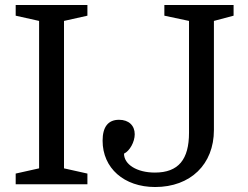

<svg xmlns="http://www.w3.org/2000/svg" viewBox="-20 -740 997 771"><path d="M331 -677V-720H43V-677L137 -656V-64L43 -43V0H331V-43L237 -64V-656ZM739 -207C739 -100 697 -47 602 -47C529 -47 478 -80 478 -123C501 -134 521 -170 521 -201C521 -236 497 -259 458 -259C414 -259 392 -230 392 -175C392 -65 478 11 603 11C745 11 839 -80 839 -218V-656L918 -677V-720H640V-677L739 -656Z"/></svg>

Font: Domine
Style: Regular
Weight: 400
Designer: Pablo Impallari, Rodrigo Fuenzalida, Brenda Gallo
Foundry: Pablo Impallari, Rodrigo Fuenzalida, Brenda Gallo
Version: Version 2.000